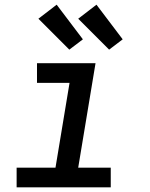

<svg xmlns="http://www.w3.org/2000/svg" viewBox="-20 -800 640 820"><path d="M51 0V-84H217L277 -446H138V-530H388L314 -84H453V0ZM446 -588 314 -720 392 -780 504 -632ZM276 -588 144 -720 222 -780 334 -632Z"/></svg>

Font: Iosevka Curly Slab MdExObl
Style: Regular
Weight: 500
Width: 7
Italic angle: -9°
Monospace: yes
Designer: Belleve Invis
Foundry: Belleve Invis
Version: Version 11.1.0; ttfautohint (v1.8.3)